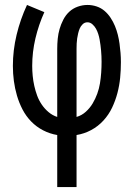

<svg xmlns="http://www.w3.org/2000/svg" viewBox="-20 -540 540 775"><path d="M211 215V5Q181 0 154 -14Q127 -28 106 -49.5Q85 -71 71 -98Q57 -125 48.5 -154Q40 -183 36 -213Q32 -243 32 -274Q32 -337 47 -399.5Q62 -462 89 -520L159 -491Q136 -440 123 -385Q110 -330 110 -274Q110 -254 112 -233.5Q114 -213 118.5 -193Q123 -173 130 -154Q137 -135 148.5 -118Q160 -101 176 -87.5Q192 -74 211 -68V-343Q211 -363 213 -383.5Q215 -404 220.5 -423Q226 -442 235.5 -460.5Q245 -479 259.5 -492.5Q274 -506 293.5 -513Q313 -520 333 -520Q352 -520 370 -514Q388 -508 402 -496Q416 -484 426.5 -468Q437 -452 444 -435Q451 -418 455.5 -400Q460 -382 462.5 -363.5Q465 -345 466.5 -326.5Q468 -308 468 -289Q468 -257 465 -226Q462 -195 454 -164.5Q446 -134 432.5 -105.5Q419 -77 397.5 -53.5Q376 -30 348 -15Q320 0 289 5V215ZM289 -68Q310 -74 326.5 -89Q343 -104 354 -122.5Q365 -141 372.5 -161.5Q380 -182 383.5 -203.5Q387 -225 388.5 -247Q390 -269 390 -291Q390 -302 389.5 -313.5Q389 -325 388 -336Q387 -347 385.5 -358.5Q384 -370 382 -381Q380 -392 376.5 -403Q373 -414 367.5 -424Q362 -434 353 -442Q344 -450 333 -450Q322 -450 314 -442.5Q306 -435 302 -425.5Q298 -416 295.5 -405.5Q293 -395 291.5 -385Q290 -375 289.5 -364.5Q289 -354 289 -343Z"/></svg>

Font: Iosevka SS18
Style: Regular
Weight: 400
Monospace: yes
Designer: Belleve Invis
Foundry: Belleve Invis
Version: Version 25.1.1; ttfautohint (v1.8.4)